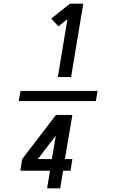

<svg xmlns="http://www.w3.org/2000/svg" viewBox="-20 -868 640 1056"><path d="M507 -312H83L93 -368H517ZM298 -444 351 -763 301 -723 262 -766 365 -848H438L371 -444ZM239 168 255 71H92L102 7L288 -236H378L337 7H378L368 71H327L311 168ZM265 7 287 -122 188 7Z"/></svg>

Font: Iosevka Aile Oblique
Style: Regular
Weight: 400
Italic angle: -9°
Designer: Belleve Invis
Foundry: Belleve Invis
Version: Version 31.1.0; ttfautohint (v1.8.4)